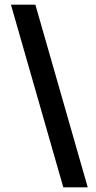

<svg xmlns="http://www.w3.org/2000/svg" viewBox="-20 -720 412 825"><path d="M27 -700H132L357 85H252Z"/></svg>

Font: Cabin Condensed SemiBold
Style: Regular
Weight: 600
Width: 3
Designer: Pablo Impallari
Foundry: Pablo Impallari. http://www.impallari.com Igino Marini. http://www.ikern.com
Version: Version 2.001